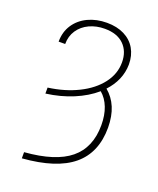

<svg xmlns="http://www.w3.org/2000/svg" viewBox="-139 -622 752 914"><g transform="rotate(20 237.5 -165.5)"><path d="M375 -384.8Q375 -440.9 340.8 -474.4Q306.6 -507.8 244.1 -507.8Q201.2 -507.8 166.3 -491.5Q131.3 -475.1 111.1 -445.1Q90.8 -415 90.8 -375H57.6Q57.6 -424.3 82 -461.2Q106.4 -498 148.9 -518.1Q191.4 -538.1 244.1 -538.1Q294.9 -538.1 332.3 -519.3Q369.6 -500.5 389.4 -466.3Q409.2 -432.1 409.2 -386.7Q408.7 -346.7 393.1 -310.3Q377.4 -273.9 348.1 -242.7Q382.8 -213.9 400.6 -171.4Q418.5 -128.9 418.9 -70.3Q418.9 56.6 336.4 125.2Q253.9 193.8 83 207V175.8Q238.3 163.6 311.5 103.3Q384.8 43 384.8 -70.3Q384.8 -121.1 369.9 -159.4Q355 -197.8 326.7 -221.7Q282.2 -183.1 219.7 -157Q157.2 -130.9 83 -121.1V-151.4Q167 -162.6 233.4 -195.6Q299.8 -228.5 337.4 -277.6Q375 -326.7 375 -384.8Z"/></g></svg>

Font: Pretendard JP Thin
Style: Regular
Weight: 100
Designer: Base glyphs from Inter by Rasmus Andersson; Hangeul glyphs from Noto Sans CJK(Source Han Sans) by Jang Soo-young and Kan
Foundry: Kil Hyung-jin
Version: Version 1.309